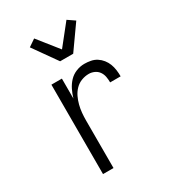

<svg xmlns="http://www.w3.org/2000/svg" viewBox="-185 -866 870 967"><g transform="rotate(-30 250.0 -382.5)"><path d="M126 0V-520H187V-404Q194 -428 205 -450.5Q216 -473 233 -491Q250 -509 273.5 -518.5Q297 -528 322 -528Q340 -528 358.5 -524.5Q377 -521 392.5 -511Q408 -501 419.5 -486.5Q431 -472 437.5 -455Q444 -438 446.5 -419.5Q449 -401 449 -382H388Q388 -399 385 -415.5Q382 -432 372.5 -445.5Q363 -459 347.5 -466Q332 -473 316 -473Q294 -473 273 -465Q252 -457 236.5 -441Q221 -425 211.5 -405Q202 -385 196.5 -363.5Q191 -342 189 -320Q187 -298 187 -276V0ZM223 -600 126 -737 167 -765 261 -647 355 -765 396 -737 299 -600Z"/></g></svg>

Font: Iosevka Light
Style: Regular
Weight: 300
Monospace: yes
Designer: Belleve Invis
Foundry: Belleve Invis
Version: Version 32.5.0; ttfautohint (v1.8.4)